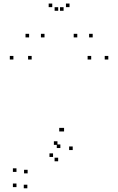

<svg xmlns="http://www.w3.org/2000/svg" viewBox="-20 -836 660 1072"><path d="M317 -9.5V-29.5H297V-9.5ZM300.8 -27.2V-47.2H280.8V-27.2ZM276.2 40.3V20.3H256.2V40.3ZM134.3 132V112H114.3V132ZM72 123.8V103.8H52V123.8ZM72 208.7V188.7H52V208.7ZM132.7 215.3V195.3H112.7V215.3ZM386 1.8V-18.2H366V1.8ZM584.7 -503.7V-523.7H564.7V-503.7ZM489.2 -503.7V-523.7H469.2V-503.7ZM337.7 -102V-122H317.7V-102ZM330.7 -102V-122H310.7V-102ZM156.8 -503.7V-523.7H136.8V-503.7ZM54.8 -503.7V-523.7H34.8V-503.7ZM304.7 64.5V44.5H284.7V64.5ZM228.5 -627.2V-647.2H208.5V-627.2ZM335 -775.8V-795.8H315V-775.8ZM305 -775.8V-795.8H285V-775.8ZM411.5 -627.2V-647.2H391.5V-627.2ZM497.5 -627.2V-647.2H477.5V-627.2ZM368.2 -796.2V-816.2H348.2V-796.2ZM271.8 -796.2V-816.2H251.8V-796.2ZM142.5 -627.2V-647.2H122.5V-627.2Z"/></svg>

Font: Monaspace Neon Dots Var
Style: Regular
Weight: 400
Designer: Riley Cran and the Lettermatic Team
Version: Version 1.100 (Monaspace Neon Dots)